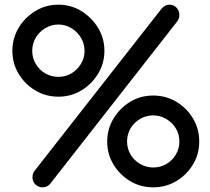

<svg xmlns="http://www.w3.org/2000/svg" viewBox="-20 -802 899 822"><path d="M162 0Q144 0 131.5 -12.5Q119 -25 119 -43Q119 -60 129 -72L671 -764Q678 -772 686.5 -777Q695 -782 705 -782Q724 -782 736 -769Q748 -756 748 -738Q748 -724 740 -712L194 -14Q181 0 162 0ZM230 -388Q176 -388 131 -415Q86 -442 59.5 -486.5Q33 -531 33 -584Q33 -638 59.5 -682.5Q86 -727 131 -754.5Q176 -782 230 -782Q284 -782 328.5 -754.5Q373 -727 400 -682.5Q427 -638 427 -584Q427 -531 400 -486.5Q373 -442 328.5 -415Q284 -388 230 -388ZM230 -473Q261 -473 286 -488Q311 -503 326.5 -528.5Q342 -554 342 -584Q342 -615 326.5 -640.5Q311 -666 285.5 -681.5Q260 -697 230 -697Q200 -697 174 -681.5Q148 -666 133 -640.5Q118 -615 118 -584Q118 -554 133 -528.5Q148 -503 173.5 -488Q199 -473 230 -473ZM636 0Q582 0 537.5 -26.5Q493 -53 466 -97.5Q439 -142 439 -196Q439 -250 466 -294.5Q493 -339 537 -366Q581 -393 636 -393Q690 -393 734.5 -366.5Q779 -340 806 -295.5Q833 -251 833 -196Q833 -142 806 -97.5Q779 -53 734.5 -26.5Q690 0 636 0ZM636 -85Q667 -85 692.5 -100Q718 -115 733 -140.5Q748 -166 748 -196Q748 -227 733 -252Q718 -277 692 -292.5Q666 -308 636 -308Q606 -308 580 -293Q554 -278 539 -252.5Q524 -227 524 -196Q524 -166 539 -140.5Q554 -115 580 -100Q606 -85 636 -85Z"/></svg>

Font: Comfortaa Medium
Style: Regular
Weight: 500
Designer: Johan Aakerlund
Foundry: Johan Aakerlund
Version: Version 3.104; ttfautohint (v1.8.1.43-b0c9)